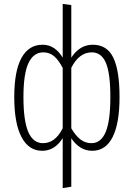

<svg xmlns="http://www.w3.org/2000/svg" viewBox="-20 -761 685 983"><path d="M592 -264Q592 -129 556.5 -59Q521 11 452 11Q388 11 345 -53V195L301 202V-54Q261 11 196 11Q127 11 90 -59.5Q53 -130 53 -264Q53 -397 90 -464.5Q127 -532 198 -532Q261 -532 301 -466V-741L345 -735V-466Q388 -532 455 -532Q528 -532 560 -466Q592 -400 592 -264ZM301 -104V-413Q280 -454 256.5 -473.5Q233 -493 202 -493Q152 -493 126 -438.5Q100 -384 100 -264Q100 -142 125 -85Q150 -28 200 -28Q231 -28 256 -46.5Q281 -65 301 -104ZM545 -264Q545 -386 522 -439.5Q499 -493 450 -493Q385 -493 345 -414V-104Q368 -65 392.5 -46.5Q417 -28 448 -28Q497 -28 521 -85Q545 -142 545 -264Z"/></svg>

Font: Fira Sans Extra Condensed ExtraLight
Style: Regular
Weight: 275
Width: 1
Designer: Carrois Corporate & Edenspiekermann AG
Foundry: Carrois Corporate GbR & Edenspiekermann AG
Version: Version 4.203